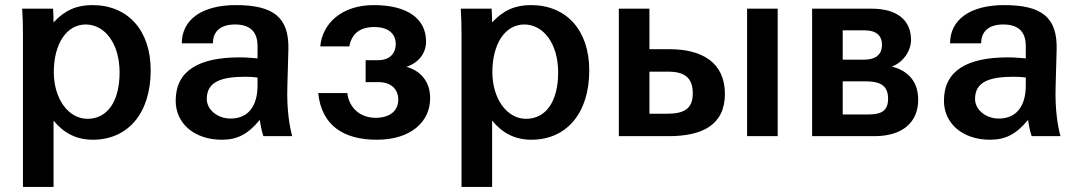

<svg xmlns="http://www.w3.org/2000/svg" viewBox="-20 -534 4228 753"><path d="M191 -251C191 -362 241 -438 316 -438C392 -438 449 -362 449 -250C449 -136 401 -68 323 -68C248 -68 191 -147 191 -251ZM190 -61C231 -11 281 14 344 14C481 14 571 -89 571 -258C571 -415 482 -514 342 -514C281 -514 234 -494 190 -446C190 -465 189 -486 188 -500H67C69 -466 70 -441 70 -406V199H190Z M990 -199C990 -116 952 -69 884 -69C834 -69 791 -103 791 -146C791 -213 847 -233 943 -233C960 -233 974 -232 990 -230ZM669 -139C669 -49 743 14 850 14C910 14 952 -7 999 -64C1002 -42 1005 -25 1013 0H1126C1116 -37 1104 -102 1107 -195L1111 -340C1114 -465 1054 -514 905 -514C772 -514 693 -457 693 -364H815C815 -412 846 -438 902 -438C960 -438 990 -410 990 -354V-305C967 -307 945 -309 920 -309C760 -309 669 -257 669 -139Z M1667 -149C1667 -213 1631 -256 1574 -272C1621 -287 1651 -325 1651 -371C1651 -462 1576 -514 1446 -514C1319 -514 1244 -441 1236 -352H1350C1359 -402 1392 -428 1448 -428C1505 -428 1532 -400 1532 -362C1532 -324 1508 -298 1463 -298H1414V-212H1464C1512 -212 1542 -186 1542 -143C1542 -102 1512 -72 1453 -72C1396 -72 1350 -107 1342 -169H1228C1241 -43 1326 14 1458 14C1591 14 1667 -56 1667 -149Z M1911 -251C1911 -362 1961 -438 2036 -438C2112 -438 2169 -362 2169 -250C2169 -136 2121 -68 2043 -68C1968 -68 1911 -147 1911 -251ZM1910 -61C1951 -11 2001 14 2064 14C2201 14 2291 -89 2291 -258C2291 -415 2202 -514 2062 -514C2001 -514 1954 -494 1910 -446C1910 -465 1909 -486 1908 -500H1787C1789 -466 1790 -441 1790 -406V199H1910Z M2600 -253C2665 -253 2697 -229 2697 -168C2697 -106 2662 -88 2595 -88H2527V-253ZM2602 0C2733 0 2823 -43 2823 -166C2823 -288 2734 -341 2607 -341H2527V-500H2407V0ZM3030 -500H2910V0H3030Z M3376 -215C3431 -215 3463 -199 3463 -147C3463 -98 3435 -85 3384 -85H3285V-215ZM3371 -415C3415 -415 3439 -396 3439 -358C3439 -319 3413 -300 3369 -300H3285V-415ZM3409 0C3523 0 3581 -57 3581 -143C3581 -225 3529 -260 3478 -273C3522 -289 3553 -335 3553 -377C3553 -457 3496 -500 3398 -500H3165V0Z M4003 -199C4003 -116 3965 -69 3897 -69C3847 -69 3804 -103 3804 -146C3804 -213 3860 -233 3956 -233C3973 -233 3987 -232 4003 -230ZM3682 -139C3682 -49 3756 14 3863 14C3923 14 3965 -7 4012 -64C4015 -42 4018 -25 4026 0H4139C4129 -37 4117 -102 4120 -195L4124 -340C4127 -465 4067 -514 3918 -514C3785 -514 3706 -457 3706 -364H3828C3828 -412 3859 -438 3915 -438C3973 -438 4003 -410 4003 -354V-305C3980 -307 3958 -309 3933 -309C3773 -309 3682 -257 3682 -139Z"/></svg>

Font: Perun SemiBold
Style: Regular
Weight: 600
Foundry: Copyright (c) Stefan Peev, Context Ltd, 2016
Version: Version 1.089